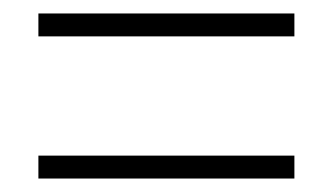

<svg xmlns="http://www.w3.org/2000/svg" viewBox="-20 -495 495 285"><path d="M37 -441V-475H417V-441ZM37 -230V-264H417V-230Z"/></svg>

Font: Noto Sans Lao Looped Condensed ExtraLight
Style: Regular
Weight: 200
Width: 3
Designer: Mark Frömberg, Ben Mitchell
Foundry: The Fontpad Ltd
Version: Version 1.002; ttfautohint (v1.8.4.7-5d5b)